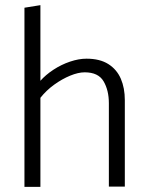

<svg xmlns="http://www.w3.org/2000/svg" viewBox="-20 -726 566 746"><path d="M137 -346Q160 -375 190.5 -397Q221 -419 252.5 -432Q284 -445 309 -445Q362 -445 382.5 -410Q403 -375 403 -325V-1H465V-337Q465 -384 449.5 -420Q434 -456 401 -477Q368 -498 316 -498Q286 -498 252 -486.5Q218 -475 187.5 -455Q157 -435 136 -411ZM137 0V-706L75 -696V0Z"/></svg>

Font: Catamaran Light
Style: Regular
Weight: 300
Designer: Pria Ravichandran
Version: Version 2.000